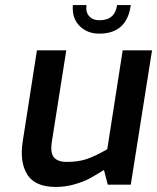

<svg xmlns="http://www.w3.org/2000/svg" viewBox="-20 -730 621 759"><path d="M268 -710H322Q318 -682 332.5 -666Q347 -650 372 -650Q434 -649 443 -710H497Q482 -597 372 -597Q325 -597 294.5 -627.5Q264 -658 268 -710ZM70 -172 126 -531H242L185 -170Q178 -125 193.5 -107.5Q209 -90 243 -90Q289 -90 322 -101Q355 -112 404 -140L465 -531H581L497 0H406L391 -58Q352 -34 331.5 -23Q311 -12 275 -1.5Q239 9 201 9Q118 9 87.5 -40.5Q57 -90 70 -172Z"/></svg>

Font: Exo
Style: Demi Bold Italic
Weight: 600
Designer: Natanael Gama
Version: Version 1